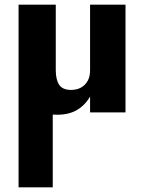

<svg xmlns="http://www.w3.org/2000/svg" viewBox="-20 -480 615 820"><path d="M364.7 0H516V-460H364.7ZM218.2 -180V-460H59.3V-164.7Q59.3 -80 99.1 -35Q138.8 10 224.3 10Q281.5 10 318.7 -16.6Q355.8 -43.2 374.8 -87.9Q393.8 -132.7 393.8 -186L364.7 -180Q364.7 -152.8 354.4 -134.6Q344.2 -116.3 326.2 -106.2Q308.2 -96 283.5 -96Q247 -96 232.6 -118.1Q218.2 -140.2 218.2 -180ZM59.3 -460V320H205.3V-460Z"/></svg>

Font: Jost* Book
Style: Regular
Weight: 400
Version: Version 3.000